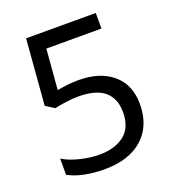

<svg xmlns="http://www.w3.org/2000/svg" viewBox="-132 -816 836 927"><g transform="rotate(-20 286.0 -352.0)"><path d="M275 -438Q385 -438 450 -383Q515 -328 515 -228Q515 -117 444.5 -53.5Q374 10 248 10Q193 10 144.5 0Q96 -10 63 -29V-112Q99 -90 150.5 -77.5Q202 -65 249 -65Q328 -65 376.5 -102.5Q425 -140 425 -219Q425 -289 382 -326.5Q339 -364 246 -364Q218 -364 182 -359Q146 -354 124 -349L80 -377L107 -714H465V-634H182L165 -427Q182 -430 211 -434Q240 -438 275 -438Z"/></g></svg>

Font: Noto Sans Ugaritic
Style: Regular
Weight: 400
Designer: Monotype Design Team
Foundry: Monotype Imaging Inc.
Version: Version 2.001; ttfautohint (v1.8.4.7-5d5b)